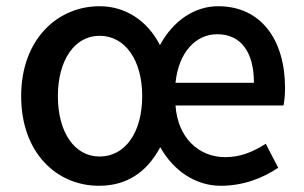

<svg xmlns="http://www.w3.org/2000/svg" viewBox="-20 -584 977 617"><path d="M298 13C386 13 451 -29 495 -111C538 -34 610 13 689 13C761 13 824 -11 874 -45L834 -122C793 -96 753 -79 704 -79C618 -79 551 -142 544 -245H891C894 -259 896 -279 896 -301C896 -456 819 -564 681 -564C605 -564 536 -517 494 -439C453 -519 382 -564 300 -564C165 -564 48 -458 48 -275C48 -92 163 13 298 13ZM300 -81C220 -81 166 -158 166 -275C166 -391 220 -469 300 -469C382 -469 437 -391 437 -275C437 -158 382 -81 300 -81ZM544 -318C554 -416 609 -474 678 -474C754 -474 796 -417 796 -318Z"/></svg>

Font: Noto Sans HK Medium
Style: Regular
Weight: 500
Designer: Ryoko NISHIZUKA 西塚涼子 (kana, bopomofo & ideographs); Paul D. Hunt (Latin, Greek & Cyrillic); Sandoll Communications 산돌커뮤니
Foundry: Adobe
Version: Version 2.002;hotconv 1.0.116;makeotfexe 2.5.65601